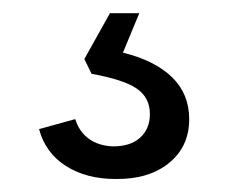

<svg xmlns="http://www.w3.org/2000/svg" viewBox="-20 -34 351 295"><path d="M40 164.4 95.6 149Q101.6 168.3 116.5 179.2Q131.4 190.1 153.9 190.9Q180.6 190.9 195.4 177.4Q210.3 163.9 210.3 141.3Q210.3 115.9 190.1 102.1Q169.9 88.3 120.7 79.4L109.6 56.7L148.9 -13.7H194L168.9 46.9Q218 59 244.4 84.7Q270.7 110.4 270.7 149Q270.7 191.3 239.6 216.5Q208.6 241.7 157.3 241Q112.9 241 81.4 221.1Q50 201.3 40 164.4Z"/></svg>

Font: Mona Sans VF XLt
Style: Regular
Weight: 200
Designer: Deni Anggara
Foundry: GitHub
Version: Version 2.000;Glyphs 3.2.3 (3260)